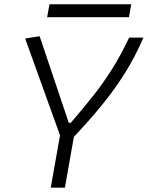

<svg xmlns="http://www.w3.org/2000/svg" viewBox="-20 -867 683 887"><path d="M214.4 0 257.3 -241.7 96.2 -689 163.1 -699.7 297.9 -299.3H306.6Q363.8 -365.2 411.1 -425.3Q458.5 -485.4 499 -550Q539.6 -614.7 576.7 -693.4H642.6Q603.5 -602.5 555.2 -526.1Q506.8 -449.7 448.7 -378.9Q390.6 -308.1 321.3 -234.9L279.8 0ZM197.8 -787.6 208.5 -847.2H586.4L575.7 -787.6Z"/></svg>

Font: Cascadia Code Light
Style: Italic
Weight: 300
Italic angle: -10°
Monospace: yes
Designer: Aaron Bell
Foundry: Saja Typeworks
Version: Version 2404.023; ttfautohint (v1.8.4)